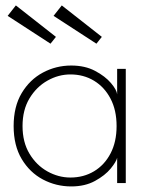

<svg xmlns="http://www.w3.org/2000/svg" viewBox="-20 -658 544 690"><path d="M401 0V-91Q398 -77 377.8 -52.2Q357.5 -27.5 321.5 -7.8Q285.5 12 236 12Q181.5 12 134.2 -13Q87 -38 58 -86.5Q29 -135 29 -205Q29 -275 58 -323.5Q87 -372 134.2 -397.2Q181.5 -422.5 236 -422.5Q285.5 -422.5 321.8 -403.2Q358 -384 378.8 -359.5Q399.5 -335 401 -319V-410.5H432V0ZM61 -205Q61 -147 86 -105.5Q111 -64 150.5 -42Q190 -20 233 -20Q280.5 -20 318 -42.5Q355.5 -65 377.2 -106.5Q399 -148 399 -205Q399 -262 377.2 -303.5Q355.5 -345 318 -367.8Q280.5 -390.5 233 -390.5Q190 -390.5 150.5 -368.2Q111 -346 86 -304.5Q61 -263 61 -205ZM326.5 -501 172.5 -601 202 -638.5 346 -525.5ZM161.5 -501 7.5 -601 37 -638.5 181 -525.5Z"/></svg>

Font: League Spartan Thin Thin
Style: Regular
Weight: 250
Version: Version 2.002